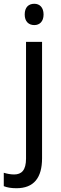

<svg xmlns="http://www.w3.org/2000/svg" viewBox="-60 -758 321 1018"><path d="M71 -681C71 -644 92 -625 122 -625C150 -625 171 -644 171 -681C171 -719 150 -738 122 -738C92 -738 71 -720 71 -681ZM27 240C120 240 163 184 163 81V-536H78V83C78 145 54 167 15 167C-5 167 -23 163 -40 158V229C-23 236 -1 240 27 240Z"/></svg>

Font: Noto Sans Lao Looped SemiCondensed
Style: Regular
Weight: 400
Width: 4
Designer: Mark Frömberg, Ben Mitchell
Foundry: The Fontpad Ltd
Version: Version 1.002